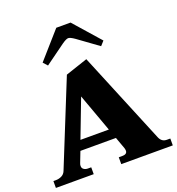

<svg xmlns="http://www.w3.org/2000/svg" viewBox="-170 -1127 1167 1264"><g transform="rotate(-20 413.5 -495.0)"><path d="M231 -775 204 -805 367 -990H467L630 -805L603 -775L461 -878Q431 -899 417 -899Q403 -899 373 -878ZM823 -48V0H462V-48H486Q521 -48 521 -73Q521 -81 518 -91L488 -174H239L210 -99Q206 -90 206 -80Q206 -64 218 -56Q230 -48 245 -48H269V0H4V-48H21Q43 -48 62 -57.5Q81 -67 89 -87L327 -676L482 -728L748 -84Q763 -48 799 -48ZM463 -242 366 -509 264 -242Z"/></g></svg>

Font: Taviraj Black
Style: Regular
Weight: 900
Designer: Katatrad Team
Foundry: CadsonDemak
Version: Version 1.001